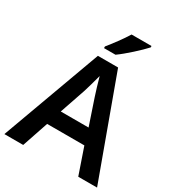

<svg xmlns="http://www.w3.org/2000/svg" viewBox="-217 -1070 1105 1202"><g transform="rotate(30 335.5 -469.0)"><path d="M522 -928V-938H378C351 -893 301 -827 271 -790V-778H354C404 -813 489 -891 522 -928ZM534 0H670L408 -717H262L0 0H136L200 -189H469ZM374 -483 436 -299H235L298 -483C305 -506 325 -572 335 -613C344 -578 365 -510 374 -483Z"/></g></svg>

Font: Noto Sans Bamum SemiBold
Style: Regular
Weight: 600
Designer: Monotype Design Team
Foundry: Monotype Imaging Inc.
Version: Version 2.002